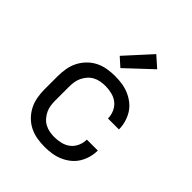

<svg xmlns="http://www.w3.org/2000/svg" viewBox="-214 -894 1029 1029"><g transform="rotate(45 300.0 -379.5)"><path d="M298 8Q268 8 239 3Q210 -2 184 -15Q158 -28 137 -49.5Q116 -71 103 -97Q90 -123 85 -152Q80 -181 80 -210V-310Q80 -339 85 -368Q90 -397 103 -423Q116 -449 137 -470.5Q158 -492 184 -505Q210 -518 239 -523Q268 -528 298 -528Q325 -528 351.5 -524Q378 -520 403 -509.5Q428 -499 449.5 -482Q471 -465 485 -442.5Q499 -420 506.5 -393.5Q514 -367 514 -340H431Q431 -365 420.5 -388.5Q410 -412 391 -427Q372 -442 347 -448Q322 -454 298 -454Q279 -454 260.5 -450.5Q242 -447 225.5 -438Q209 -429 196.5 -414.5Q184 -400 176 -383Q168 -366 165.5 -347.5Q163 -329 163 -310V-210Q163 -191 165.5 -172.5Q168 -154 176 -137Q184 -120 196.5 -105.5Q209 -91 225.5 -82Q242 -73 260.5 -69.5Q279 -66 298 -66Q322 -66 347 -72Q372 -78 391 -93Q410 -108 420.5 -131.5Q431 -155 431 -180H514Q514 -153 506.5 -126.5Q499 -100 485 -77.5Q471 -55 449.5 -38Q428 -21 403 -10.5Q378 0 351.5 4Q325 8 298 8ZM287 -578 238 -622 370 -767 431 -713Z"/></g></svg>

Font: Nova Nerd Font
Style: Regular
Weight: 400
Designer: Belleve Invis
Foundry: Belleve Invis
Version: Version 24.1.4; ttfautohint (v1.8.4);Nerd Fonts 3.1.1